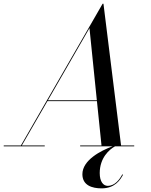

<svg xmlns="http://www.w3.org/2000/svg" viewBox="-65 -785 810 1030"><path d="M-45 -4.5V0H175V-4.5H52L189.5 -242.5H455L479.5 -4.5H365V0H539C476.5 22.5 377 74 377 149.5C377 209.5 429 225.5 480 225.5C551 225.5 580 180.5 595 152.5L591 150.5C577.5 176.5 552 212 513 212C489 212 470 189.5 470 143.5C470 62 521 17 552 0H655V-4.5H584.5L490 -765H485.5L47 -4.5ZM415 -634 454.5 -247H192Z"/></svg>

Font: Bodoni* 36pt
Style: Italic
Weight: 400
Italic angle: -13°
Version: Version 2.3